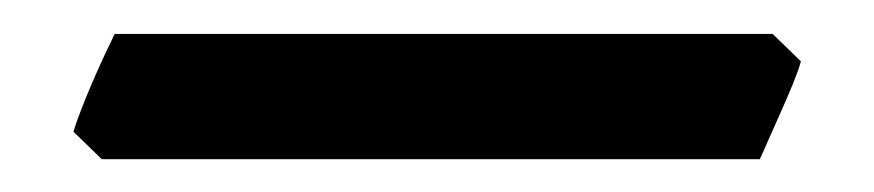

<svg xmlns="http://www.w3.org/2000/svg" viewBox="-20 43 528 116"><path d="M463.9 80.1Q462.4 85.4 459 93.8Q455.6 102.1 451.7 110.8Q447.8 119.6 444.3 127.4Q440.9 135.3 439 139.2H41.5L24.4 122.6Q25.9 117.2 29.1 109.1Q32.2 101.1 35.9 92.5Q39.6 84 43.2 76.2Q46.9 68.4 49.3 63.5H446.8Z"/></svg>

Font: Gentium Book Basic
Style: Bold
Weight: 700
Designer: J. Victor Gaultney and Annie Olsen
Foundry: SIL International
Version: Version 1.102; 2013; Maintenance release